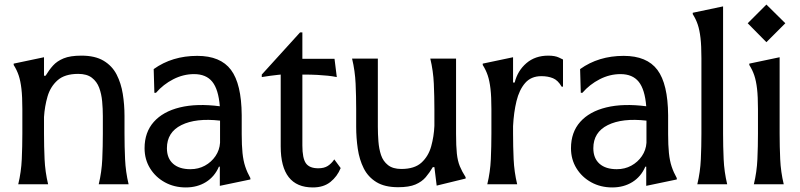

<svg xmlns="http://www.w3.org/2000/svg" viewBox="-20 -808 3509 842"><path d="M431 -299Q431 -331 428 -363.5Q425 -396 415 -423Q405 -450 383 -467Q361 -484 323 -484Q264 -484 232.5 -456Q201 -428 188.5 -385Q176 -342 173 -295V-222Q173 -166 175.5 -110Q178 -54 191 0H60Q73 -54 75.5 -110Q78 -166 78 -222V-330Q78 -384 74 -418.5Q70 -453 62 -477Q54 -501 40 -523V-529L173 -557V-476H180Q195 -501 212.5 -520.5Q230 -540 259 -552Q288 -564 337 -564Q397 -564 434.5 -541.5Q472 -519 491.5 -481Q511 -443 518.5 -396Q526 -349 526 -299V-222Q526 -166 528.5 -110Q531 -54 544 0H413Q426 -54 428.5 -110Q431 -166 431 -222Z M614 -158Q614 -228 654.5 -273.5Q695 -319 769 -337Q843 -355 944 -342Q938 -416 911 -449.5Q884 -483 831 -483Q784 -483 740 -460.5Q696 -438 664 -401H657L654 -505Q735 -563 845 -563Q947 -563 993 -501.5Q1039 -440 1040 -303V-220Q1040 -171 1043.5 -137Q1047 -103 1055.5 -77.5Q1064 -52 1078 -27V-21L944 7V-77H940Q921 -33 883 -9.5Q845 14 795 14Q744 14 703 -8.5Q662 -31 638 -70Q614 -109 614 -158ZM712 -158Q712 -114 739 -90Q766 -66 815 -66Q850 -66 878.5 -81.5Q907 -97 925 -123.5Q943 -150 945 -182V-279Q839 -291 775.5 -259.5Q712 -228 712 -158Z M1352 14Q1211 14 1211 -166V-481Q1211 -481 1197 -479.5Q1183 -478 1164 -475.5Q1145 -473 1128 -470V-481L1296 -666H1306V-550H1447L1457 -470Q1437 -474 1417.5 -476Q1398 -478 1372 -479.5Q1346 -481 1306 -481V-170Q1306 -114 1321.5 -92Q1337 -70 1376 -70Q1401 -70 1417 -80Q1433 -90 1446 -109L1474 -71Q1459 -34 1429 -10Q1399 14 1352 14Z M1637 -252Q1637 -221 1639.5 -188Q1642 -155 1651 -128Q1660 -101 1681.5 -84Q1703 -67 1740 -67Q1798 -67 1828.5 -95Q1859 -123 1871 -166.5Q1883 -210 1885 -256V-329Q1885 -385 1882.5 -441Q1880 -497 1867 -551H1980V-221Q1980 -167 1983.5 -134.5Q1987 -102 1996.5 -79Q2006 -56 2022 -31V-25L1895 6L1885 -75H1878Q1864 -51 1847 -31Q1830 -11 1802 1Q1774 13 1726 13Q1667 13 1630.5 -9.5Q1594 -32 1575 -70Q1556 -108 1549 -155.5Q1542 -203 1542 -252V-329Q1542 -385 1539.5 -441Q1537 -497 1524 -551H1637Z M2443 -428Q2427 -456 2405 -465Q2383 -474 2354 -474Q2309 -474 2283 -444Q2257 -414 2245 -364.5Q2233 -315 2230 -255V-222Q2230 -166 2232.5 -110Q2235 -54 2248 0H2117Q2130 -54 2132.5 -110Q2135 -166 2135 -222V-330Q2135 -384 2131 -418.5Q2127 -453 2119 -477Q2111 -501 2097 -523V-529L2230 -557V-446H2237Q2250 -498 2288.5 -531Q2327 -564 2384 -564Q2414 -564 2431.5 -555.5Q2449 -547 2449 -547V-428Z M2484 -158Q2484 -228 2524.5 -273.5Q2565 -319 2639 -337Q2713 -355 2814 -342Q2808 -416 2781 -449.5Q2754 -483 2701 -483Q2654 -483 2610 -460.5Q2566 -438 2534 -401H2527L2524 -505Q2605 -563 2715 -563Q2817 -563 2863 -501.5Q2909 -440 2910 -303V-220Q2910 -171 2913.5 -137Q2917 -103 2925.5 -77.5Q2934 -52 2948 -27V-21L2814 7V-77H2810Q2791 -33 2753 -9.5Q2715 14 2665 14Q2614 14 2573 -8.5Q2532 -31 2508 -70Q2484 -109 2484 -158ZM2582 -158Q2582 -114 2609 -90Q2636 -66 2685 -66Q2720 -66 2748.5 -81.5Q2777 -97 2795 -123.5Q2813 -150 2815 -182V-279Q2709 -291 2645.5 -259.5Q2582 -228 2582 -158Z M3056 -222V-553Q3056 -607 3052 -641.5Q3048 -676 3040 -700Q3032 -724 3018 -746V-752L3151 -780V-222Q3151 -166 3153.5 -110Q3156 -54 3169 0H3038Q3051 -54 3053.5 -110Q3056 -166 3056 -222Z M3341 -788 3424 -706 3341 -623 3259 -706ZM3304 -222V-330Q3304 -384 3300 -418.5Q3296 -453 3288 -477Q3280 -501 3266 -523V-529L3399 -557V-222Q3399 -166 3401.5 -110Q3404 -54 3417 0H3286Q3299 -54 3301.5 -110Q3304 -166 3304 -222Z"/></svg>

Font: Faculty Glyphic
Style: Regular
Weight: 400
Designer: Koto Studio, Dylan Young
Foundry: Koto Studio
Version: Version 1.004; ttfautohint (v1.8.4.7-5d5b)